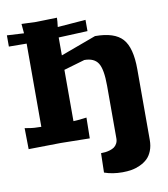

<svg xmlns="http://www.w3.org/2000/svg" viewBox="-104 -848 1028 1175"><g transform="rotate(-10 410.0 -260.5)"><path d="M9.8 -638.2V-708L115.2 -702.1Q109.9 -757.3 109.9 -761.2L200.2 -757.8L330.1 -761.2Q330.1 -742.2 325.2 -704.1L500 -717.8V-647.9Q400.9 -644 319.8 -640.1V-528.8L540 -609.9Q660.6 -609.9 710.2 -554.7Q759.8 -499.5 759.8 -365.2V74.2Q759.8 111.8 748 141.4Q736.3 170.9 717 189Q697.8 207 671.4 219Q645 231 618.4 235.6Q591.8 240.2 562 240.2Q499 240.2 449.2 222.2L452.1 102.1Q466.3 102.1 479.5 100.6Q492.7 99.1 508.1 94.5Q523.4 89.8 534.4 82.3Q545.4 74.7 552.7 61Q560.1 47.4 560.1 29.8V-297.9Q560.1 -399.9 535.6 -438.5Q511.2 -477.1 450.2 -477.1L319.8 -439V-120.1Q335 -120.1 377.9 -125L401.9 -127.9L399.9 1L220.2 -2L20 1L18.1 -129.9L42 -126Q73.2 -120.1 120.1 -120.1V-637.2Z"/></g></svg>

Font: Zantroke
Style: Regular
Weight: 500
Foundry: gluk
Version: Version 0.36